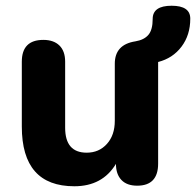

<svg xmlns="http://www.w3.org/2000/svg" viewBox="-20 -638 683 669"><path d="M239 11Q56 11 56 -197V-423Q56 -499 131 -499Q167 -499 187 -479.5Q207 -460 207 -423V-193Q207 -106 282 -106Q325 -106 352.5 -136.5Q380 -167 380 -217V-416Q380 -483 452 -494Q482 -499 497 -516.5Q512 -534 512 -572Q512 -618 578 -618Q643 -618 643 -573Q643 -516 612.5 -475.5Q582 -435 531 -422V-68Q531 9 458 9Q422 9 403 -11Q384 -31 384 -67Q337 11 239 11Z"/></svg>

Font: Nunito ExtraBold
Style: Regular
Weight: 800
Designer: Vernon Adams
Foundry: Vernon Adams
Version: Version 3.602